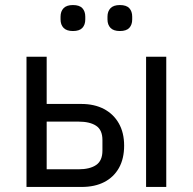

<svg xmlns="http://www.w3.org/2000/svg" viewBox="-20 -741 764 761"><path d="M85 0V-516H165V-329H302Q354 -329 392 -309Q430 -289 451 -252Q472 -215 472 -164Q472 -112 451.5 -75.5Q431 -39 393.5 -19.5Q356 0 303 0ZM165 -70H291Q336 -70 361 -87Q386 -104 386 -144V-186Q386 -226 361 -242.5Q336 -259 291 -259H165ZM559 0V-516H639V0ZM269 -618Q244 -618 232 -630.5Q220 -643 220 -664V-675Q220 -696 232 -708.5Q244 -721 269 -721Q295 -721 306.5 -708.5Q318 -696 318 -675V-664Q318 -643 306.5 -630.5Q295 -618 269 -618ZM455 -618Q430 -618 418 -630.5Q406 -643 406 -664V-675Q406 -696 418 -708.5Q430 -721 455 -721Q481 -721 492.5 -708.5Q504 -696 504 -675V-664Q504 -643 492.5 -630.5Q481 -618 455 -618Z"/></svg>

Font: IBM Plex Sans Var
Style: Regular
Weight: 400
Designer: Mike Abbink, Paul van der Laan, Pieter van Rosmalen
Foundry: Bold Monday
Version: Version 3.000